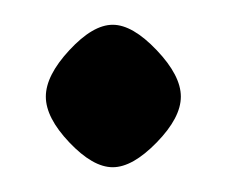

<svg xmlns="http://www.w3.org/2000/svg" viewBox="-20 -302 185 155"><path d="M71 -282Q87 -282 106.5 -261.5Q126 -241 126 -224Q126 -207 106.5 -187Q87 -167 71 -167Q55 -167 36 -187Q17 -207 17 -224Q17 -241 36 -261.5Q55 -282 71 -282Z"/></svg>

Font: Katibeh
Style: Regular
Weight: 400
Designer: Arabic design by Kourosh Beigpour, Latin design by Eduardo Tunni, engineering by Lasse Fister
Version: Version 1.000